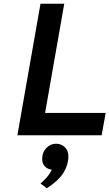

<svg xmlns="http://www.w3.org/2000/svg" viewBox="-20 -720 582 1022"><path d="M72.5 0 195.5 -700H322L220 -119H542.5L521 0ZM229.5 282 195.5 257Q212.5 242.5 228.8 224.2Q245 206 255.5 183Q233 180.5 218.8 165.8Q204.5 151 204.5 125Q204.5 91 226.5 68Q248.5 45 278 45Q304.5 45 324.2 62.5Q344 80 344 113.5Q344 157 318 199.2Q292 241.5 229.5 282Z"/></svg>

Font: Overpass
Style: Bold Italic
Weight: 700
Italic angle: -10°
Designer: Delve Withrington, Dave Bailey, Thomas Jockin
Foundry: Delve Fonts LLC
Version: Version 4.000; ttfautohint (v1.8.3)